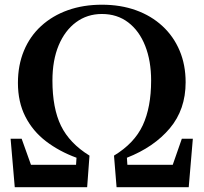

<svg xmlns="http://www.w3.org/2000/svg" viewBox="-20 -779 847 799"><path d="M41.4 0 24.1 -201.7H70.1L118.5 -66.3L82.2 -93.1H310.8L294.7 -65.6L298.4 -122.6Q226.6 -148.9 171.6 -190.9Q116.5 -233 85.6 -293.6Q54.6 -354.2 54.6 -434.2Q54.6 -507.8 79.6 -567.9Q104.5 -628.1 151.4 -670.9Q198.2 -713.7 262.4 -736.6Q326.6 -759.4 404 -759.4Q482 -759.4 545.8 -736.4Q609.6 -713.4 656.1 -670.4Q702.6 -627.4 727.5 -568.2Q752.5 -509 752.5 -436.7Q752.5 -323.2 686.6 -245Q620.8 -166.8 508.1 -122.6L511.9 -65.8L496.8 -93.1H723.1L689.1 -65.3L736.7 -201.7H782.5L765.4 0H465.1L454.4 -131.4Q539.3 -182.8 574.1 -257.7Q608.9 -332.6 608.9 -443.7Q608.9 -525.7 584.2 -588.2Q559.5 -650.8 513.5 -685.8Q467.6 -720.8 404 -720.8Q343.1 -720.8 296.6 -686.5Q250.1 -652.2 224.1 -590.2Q198.2 -528.1 198.2 -443.7Q198.2 -328.8 233.7 -255.8Q269.3 -182.8 352.4 -131.4L342.7 0Z"/></svg>

Font: Noto Serif KR
Style: Regular
Weight: 200
Designer: Ryoko NISHIZUKA 西塚涼子 (kana & ideographs); Frank Grießhammer (Latin, Greek & Cyrillic); Wenlong ZHANG 张文龙 (bopomofo); San
Foundry: Adobe
Version: Version 2.001;hotconv 1.1.0;makeotfexe 2.6.0